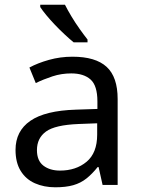

<svg xmlns="http://www.w3.org/2000/svg" viewBox="-20 -786 601 816"><path d="M288 -545Q386 -545 433 -502Q480 -459 480 -365V0H416L399 -76H395Q372 -47 347.5 -27.5Q323 -8 291.5 1Q260 10 215 10Q167 10 128.5 -7Q90 -24 68 -59.5Q46 -95 46 -149Q46 -229 109 -272.5Q172 -316 303 -320L394 -323V-355Q394 -422 365 -448Q336 -474 283 -474Q241 -474 203 -461.5Q165 -449 132 -433L105 -499Q140 -518 188 -531.5Q236 -545 288 -545ZM314 -259Q214 -255 175.5 -227Q137 -199 137 -148Q137 -103 164.5 -82Q192 -61 235 -61Q303 -61 348 -98.5Q393 -136 393 -214V-262ZM256 -766Q267 -744 283.5 -716.5Q300 -689 318.5 -663Q337 -637 352 -618V-606H293Q276 -620 255 -639.5Q234 -659 213.5 -680.5Q193 -702 176.5 -722Q160 -742 151 -756V-766Z"/></svg>

Font: Noto Sans Khmer
Style: Regular
Weight: 400
Designer: Danh Hong and the Monotype Design Team
Foundry: Monotype Imaging Inc.
Version: Version 2.003